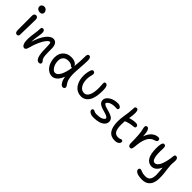

<svg xmlns="http://www.w3.org/2000/svg" viewBox="203 -2058 3575 3575"><g transform="rotate(45 1991.0 -270.0)"><path d="M150.9 -629.9Q113.8 -629.9 89.4 -651.1Q64.9 -672.4 64.9 -704.1Q64.9 -731.9 84.2 -749.5Q103.5 -767.1 132.8 -767.1Q168.9 -767.1 191.4 -742.2Q213.9 -717.3 213.9 -686Q213.9 -664.1 198 -647Q182.1 -629.9 150.9 -629.9ZM142.1 -34.2Q91.8 -34.2 91.8 -106.9Q91.8 -224.1 91.3 -334.5Q90.8 -444.8 90.8 -484.9Q90.8 -511.7 103.3 -528.3Q115.7 -544.9 140.1 -544.9Q162.6 -544.9 177 -529.1Q191.4 -513.2 191.9 -483.9Q192.4 -443.8 187.7 -278.6Q183.1 -113.3 183.1 -77.1Q183.1 -57.6 172.6 -45.9Q162.1 -34.2 142.1 -34.2Z M798.3 45.9Q697.8 45.9 697.8 -234.9Q697.8 -298.8 694.3 -329.6Q690.9 -360.4 681.6 -377Q679.7 -377.9 673.3 -377.9Q646 -377.9 609.9 -334.7Q573.7 -291.5 536.6 -211.2Q499.5 -130.9 473.6 -33.2Q462.4 10.7 449.5 28.3Q436.5 45.9 415.5 45.9Q379.4 45.9 359.9 2Q340.3 -42 340.3 -113.8Q340.3 -183.6 355 -273.9Q369.6 -364.3 369.6 -422.9Q369.6 -440.9 379.2 -451.4Q388.7 -461.9 405.8 -461.9Q453.6 -461.9 453.6 -391.1Q453.6 -358.4 439.5 -278.6Q425.3 -198.7 424.3 -130.9Q473.1 -290.5 541.3 -377.7Q609.4 -464.8 677.7 -464.8Q729 -464.8 756.3 -423.8Q783.7 -382.8 783.7 -311Q783.7 -304.7 783.7 -292Q783.7 -236.8 783.9 -211.4Q784.2 -186 786.4 -149.7Q788.6 -113.3 792.7 -95.2Q796.9 -77.1 805.2 -59.1Q813.5 -41 825.7 -30.8Q843.8 -14.2 843.8 8.8Q843.8 24.4 832 35.2Q820.3 45.9 798.3 45.9Z M1150.4 53.2Q1088.9 53.2 1039.3 13.4Q989.7 -26.4 962.6 -92Q935.5 -157.7 935.5 -234.9Q935.5 -335 996.3 -396.5Q1057.1 -458 1155.3 -458Q1216.3 -458 1257.8 -436.5Q1299.3 -415 1311.5 -378.9Q1327.6 -511.2 1327.6 -657.2Q1327.6 -715.8 1368.2 -715.8Q1392.6 -715.8 1405.3 -692.4Q1418 -668.9 1417.5 -624Q1416.5 -550.3 1407.5 -439Q1398.4 -327.6 1398.4 -261.2Q1398.4 -201.7 1407 -156.7Q1415.5 -111.8 1427.5 -87.4Q1439.5 -63 1451.4 -45.9Q1463.4 -28.8 1471.9 -14.6Q1480.5 -0.5 1480.5 13.2Q1480.5 30.3 1468.5 42.2Q1456.5 54.2 1434.6 54.2Q1400.4 54.2 1370.8 6.3Q1341.3 -41.5 1327.6 -116.2Q1295.4 -29.8 1249 11.7Q1202.6 53.2 1150.4 53.2ZM1025.4 -234.9Q1025.4 -153.3 1062.5 -93.8Q1099.6 -34.2 1145.5 -34.2Q1199.2 -34.2 1240.7 -109.9Q1282.2 -185.5 1304.2 -327.1Q1299.8 -324.2 1293.5 -324.2Q1282.2 -324.2 1271.2 -331.5Q1260.3 -338.9 1251 -347.7Q1241.7 -356.4 1219.2 -363.8Q1196.8 -371.1 1165.5 -371.1Q1098.6 -371.1 1062 -334.7Q1025.4 -298.3 1025.4 -234.9Z M1795.9 -65.9Q1747.6 -65.9 1707.3 -83.7Q1667 -101.6 1639.6 -131.3Q1612.3 -161.1 1593.3 -200.7Q1574.2 -240.2 1565.7 -283Q1557.1 -325.7 1557.1 -370.1Q1557.1 -461.4 1585.9 -538.1Q1596.2 -567.9 1626 -567.9Q1645 -567.9 1656.5 -555.2Q1668 -542.5 1668 -522Q1668 -506.3 1656.5 -463.1Q1645 -419.9 1645 -369.1Q1645 -272 1686.3 -210.9Q1727.5 -149.9 1793.9 -149.9Q1856 -149.9 1889.4 -219.2Q1922.9 -288.6 1922.9 -418.9Q1922.9 -450.2 1919.9 -483.4Q1917 -516.6 1917 -529.8Q1917 -569.8 1949.2 -569.8Q1980 -569.8 1995.6 -537.6Q2011.2 -505.4 2011.2 -425.8Q2011.2 -247.6 1954.1 -156.7Q1897 -65.9 1795.9 -65.9Z M2243.2 47.9Q2180.2 47.9 2145 25.6Q2109.9 3.4 2109.9 -25.9Q2109.9 -41.5 2119.1 -50.8Q2128.4 -60.1 2145 -60.1Q2154.3 -60.1 2164.1 -54Q2173.8 -47.9 2192.4 -41.5Q2210.9 -35.2 2240.7 -35.2Q2384.8 -35.2 2419.9 -104Q2414.6 -121.6 2395.5 -134.5Q2376.5 -147.5 2350.6 -156Q2324.7 -164.6 2294.7 -172.9Q2264.6 -181.2 2235.6 -191.7Q2206.5 -202.1 2182.9 -216.1Q2159.2 -230 2144.5 -252.9Q2129.9 -275.9 2129.9 -306.2Q2129.9 -350.6 2167.5 -388.2Q2205.1 -425.8 2262.5 -445.6Q2319.8 -465.3 2379.9 -463.9Q2417.5 -463.4 2439.7 -446.8Q2461.9 -430.2 2461.9 -409.2Q2461.9 -394 2452.9 -385Q2443.8 -376 2427.7 -376Q2423.3 -376 2408.7 -377.4Q2394 -378.9 2380.9 -378.9Q2320.3 -378.9 2275.9 -360.1Q2231.4 -341.3 2210 -305.2Q2213.9 -288.6 2232.4 -276.1Q2251 -263.7 2277.1 -255.4Q2303.2 -247.1 2334 -239.3Q2364.7 -231.4 2394.5 -220.9Q2424.3 -210.4 2449 -196.5Q2473.6 -182.6 2488.8 -159.4Q2503.9 -136.2 2503.9 -106Q2503.9 -54.7 2466.8 -19Q2429.7 16.6 2372.3 32.2Q2314.9 47.9 2243.2 47.9Z M2819.3 71.8Q2609.4 71.8 2609.4 -225.1Q2609.4 -289.1 2623.3 -379.2Q2637.2 -469.2 2638.7 -482.9Q2642.6 -519.5 2645.3 -562.5Q2647.9 -605.5 2648.4 -612.8Q2651.9 -648.9 2685.5 -648.9Q2717.3 -648.9 2727.1 -612.8Q2736.8 -576.7 2729.5 -499Q2726.1 -471.7 2717.3 -415Q2795.4 -441.9 2870.6 -441.9Q2898.9 -441.9 2914.3 -429.9Q2929.7 -418 2929.7 -397Q2929.7 -364.7 2889.6 -361.8Q2830.1 -356.9 2788.6 -346.7Q2747.1 -336.4 2701.7 -317.9Q2697.8 -266.1 2697.8 -230Q2697.8 -113.3 2728 -64.2Q2758.3 -15.1 2822.8 -15.1Q2850.1 -15.1 2872.1 -24.7Q2894 -34.2 2904.3 -34.2Q2918.5 -34.2 2926.5 -25.4Q2934.6 -16.6 2934.6 -1Q2934.6 29.3 2904.3 50.5Q2874 71.8 2819.3 71.8Z M3118.2 -35.2Q3095.2 -35.2 3082 -54.7Q3068.8 -74.2 3068.8 -106.9Q3068.8 -349.1 3043.9 -439Q3032.7 -483.4 3032.7 -501Q3032.7 -519.5 3042.7 -530.8Q3052.7 -542 3071.8 -542Q3100.6 -542 3118.7 -500.7Q3136.7 -459.5 3142.1 -358.9Q3159.2 -409.2 3184.1 -447Q3209 -484.9 3237.5 -506.3Q3266.1 -527.8 3295.2 -538.3Q3324.2 -548.8 3354 -548.8Q3397.9 -548.8 3397.9 -507.8Q3397.9 -473.6 3357.9 -462.9Q3308.1 -450.2 3272.7 -420.4Q3237.3 -390.6 3216.1 -343Q3194.8 -295.4 3183.8 -241.2Q3172.9 -187 3167 -113.8Q3163.6 -67.4 3153.1 -51.3Q3142.6 -35.2 3118.2 -35.2Z M3699.7 227.1Q3608.9 227.1 3558.8 204.3Q3508.8 181.6 3508.8 141.1Q3508.8 125 3518.3 115.5Q3527.8 106 3545.9 106Q3556.6 106 3569.3 111.1Q3582 116.2 3594.5 122.1Q3606.9 127.9 3634 133.1Q3661.1 138.2 3696.8 138.2Q3766.1 138.2 3794.9 95.2Q3823.7 52.2 3823.7 -28.8Q3823.7 -60.1 3818.1 -118.9Q3812.5 -177.7 3810.5 -206.1Q3751 -71.8 3649.9 -71.8Q3563.5 -71.8 3516.6 -146.7Q3469.7 -221.7 3469.7 -377Q3469.7 -440.4 3477.3 -476.8Q3484.9 -513.2 3495.8 -524.7Q3506.8 -536.1 3523.9 -536.1Q3547.9 -536.1 3557.9 -518.1Q3567.9 -500 3565.9 -457Q3550.3 -159.2 3644.5 -159.2Q3675.8 -159.2 3701.9 -184.1Q3728 -209 3747.1 -253.9Q3766.1 -298.8 3779.5 -357.2Q3793 -415.5 3800.8 -486.8Q3803.7 -515.1 3811.3 -525.1Q3818.8 -535.2 3836.9 -535.2Q3862.3 -535.2 3877.7 -511.2Q3893.1 -487.3 3887.7 -434.1Q3881.3 -380.4 3884 -326.4Q3886.7 -272.5 3892.6 -239.7Q3898.4 -207 3904.5 -148.9Q3910.6 -90.8 3910.6 -28.8Q3910.6 101.1 3853.8 164.1Q3796.9 227.1 3699.7 227.1Z"/></g></svg>

Font: Shantell Sans Bouncy
Style: Regular
Weight: 400
Designer: Stephen Nixon, Anya Danilova, Shantell Martin
Foundry: Arrow Type
Version: Version 1.006;[9816181b4]